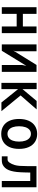

<svg xmlns="http://www.w3.org/2000/svg" viewBox="1196 -1796 609 3040"><g transform="rotate(90 1500.0 -275.5)"><path d="M94 -550H199.5V-333.5H399V-550H504V0H399V-235.5H199.5V0H94Z M683 -550H791V-218L780.5 -182L1008 -550H1117V0H1009V-323L1021.5 -388.5L783.5 0H683Z M1391 -257.5V6H1292V-551.5H1391V-328L1578 -551.5H1711.5L1490.5 -297.5L1739.5 6H1602Z M1863 -273.5Q1863 -362 1892 -426.8Q1921 -491.5 1974.5 -525.8Q2028 -560 2100 -560Q2172 -560 2225.5 -525.8Q2279 -491.5 2308 -427Q2337 -362.5 2337 -273.5Q2337 -187 2309.5 -123.5Q2282 -60 2228.5 -25.5Q2175 9 2100 9Q2025 9 1971.8 -25.5Q1918.5 -60 1890.8 -123.5Q1863 -187 1863 -273.5ZM2221.5 -273.5Q2221.5 -331 2206.8 -373.2Q2192 -415.5 2164.2 -438.2Q2136.5 -461 2099 -461Q2061.5 -461 2034.5 -438.2Q2007.5 -415.5 1993 -373.2Q1978.5 -331 1978.5 -273.5Q1978.5 -216.5 1992.8 -175.2Q2007 -134 2034 -112Q2061 -90 2098.5 -90Q2137 -90 2164.8 -112.2Q2192.5 -134.5 2207 -175.8Q2221.5 -217 2221.5 -273.5Z M2454.5 -91.5H2507.5Q2533 -91.5 2555.5 -124.2Q2578 -157 2591.5 -200.5Q2602 -236 2605.8 -281.5Q2609.5 -327 2609.5 -397V-549H2944.5V0H2845.5V-450.5H2711.5L2710 -375Q2708 -289.5 2702.5 -238.2Q2697 -187 2685 -145Q2673.5 -104.5 2656.2 -77.2Q2639 -50 2615.5 -32Q2593.5 -14.5 2569.8 -7.2Q2546 0 2510.5 0H2454.5Z"/></g></svg>

Font: JuliaMono SemiBold
Style: Regular
Weight: 600
Monospace: yes
Designer: cormullion
Foundry: corm
Version: Version 0.055; ttfautohint (v1.8.4)